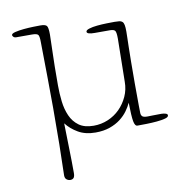

<svg xmlns="http://www.w3.org/2000/svg" viewBox="-77 -546 797 821"><g transform="rotate(-10 322.0 -135.5)"><path d="M468 -359Q468 -386 463 -393Q458 -400 441 -400H375Q341 -400 341 -411Q341 -418 355.5 -422.5Q370 -427 390.5 -429Q411 -431 432 -431.5Q453 -432 466 -432Q479 -432 487 -431Q495 -430 500 -425.5Q505 -421 507 -411Q509 -401 509 -383Q509 -372 508.5 -357Q508 -342 507.5 -316Q507 -290 506.5 -251.5Q506 -213 506 -156Q506 -90 506.5 -62.5Q507 -35 507 -30Q507 -20 512.5 -14.5Q518 -9 535 -9Q541 -9 556 -9.5Q571 -10 595 -10Q604 -10 613 -7.5Q622 -5 622 1Q622 9 607 13Q592 17 570.5 19Q549 21 525.5 21.5Q502 22 486 22Q475 22 471 0Q467 -22 466 -81Q459 -65 446 -47Q433 -29 413.5 -14Q394 1 367 10.5Q340 20 305 20Q261 20 230 2Q199 -16 179 -42Q180 13 181.5 69.5Q183 126 183 174Q183 189 178 195Q173 201 163 201Q155 201 147.5 195.5Q140 190 140 177Q142 114 143 43Q144 -28 144 -115Q144 -178 143 -249Q142 -320 141 -402Q141 -425 136.5 -432.5Q132 -440 109 -440H42Q33 -440 29 -444.5Q25 -449 25 -452Q25 -459 41.5 -463Q58 -467 79.5 -469Q101 -471 121.5 -471.5Q142 -472 151 -472Q172 -472 178.5 -465Q185 -458 185 -427Q185 -404 183 -351Q181 -298 181 -206Q181 -171 185 -136.5Q189 -102 201.5 -73.5Q214 -45 238 -27.5Q262 -10 302 -10Q335 -10 364.5 -22.5Q394 -35 416 -57Q438 -79 451.5 -108.5Q465 -138 465 -172Z"/></g></svg>

Font: Life Savers
Style: Regular
Weight: 400
Version: Version 2.001; ttfautohint (v0.93) -l 8 -r 50 -G 200 -x 14 -